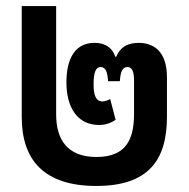

<svg xmlns="http://www.w3.org/2000/svg" viewBox="-20 -604 625 636"><path d="M299 12C472 12 533 -74 533 -217V-348C533 -434 489 -462 439 -462C403 -462 378 -448 365 -416H362C351 -449 325 -462 293 -462C230 -462 200 -412 200 -331C200 -246 238 -190 308 -190C330 -190 348 -197 363 -207L345 -276C336 -271 327 -268 320 -268C296 -268 290 -291 290 -325C290 -363 297 -382 313 -382C331 -382 336 -364 338 -335H377C379 -363 384 -382 402 -382C417 -382 424 -368 424 -337V-227C424 -143 398 -84 300 -84C201 -84 166 -144 166 -225V-584H52V-216C52 -74 126 12 299 12Z"/></svg>

Font: Noto Sans Thai SemCond SemBd
Style: Regular
Weight: 600
Width: 4
Designer: Monotype Design Team
Foundry: Monotype Imaging Inc.
Version: Version 2.002